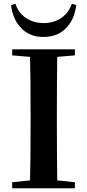

<svg xmlns="http://www.w3.org/2000/svg" viewBox="-20 -1003 465 1023"><path d="M379 0V-32L285 -42C284 -109 283 -211 283 -347V-394C283 -531 284 -633 285 -700L379 -708V-740H45V-708L140 -700C142 -632 143 -530 143 -394V-346C143 -210 142 -109 140 -42L45 -32V0ZM212 -806C265 -806 308 -824 339 -861C365 -891 381 -929 386 -976L363 -983C352 -952 334 -927 309 -909C282 -890 250 -880 212 -880C175 -880 143 -890 116 -909C91 -926 73 -951 62 -983L39 -976C44 -929 60 -891 86 -861C117 -824 159 -806 212 -806Z"/></svg>

Font: AllPunType Bold
Style: Regular
Weight: 700
Version: 1.0